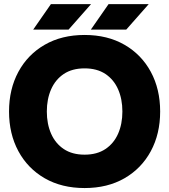

<svg xmlns="http://www.w3.org/2000/svg" viewBox="-20 -909 831 943"><path d="M24.4 -361.3Q24.4 -471.2 70.3 -556.2Q116.2 -641.1 199.7 -689.2Q283.2 -737.3 395.5 -737.3Q507.8 -737.3 591.3 -689.2Q674.8 -641.1 720.7 -556.2Q766.6 -471.2 766.6 -361.3Q766.6 -251.5 720.7 -166.5Q674.8 -81.5 591.3 -33.4Q507.8 14.6 395.5 14.6Q283.2 14.6 199.7 -33.4Q116.2 -81.5 70.3 -166.5Q24.4 -251.5 24.4 -361.3ZM210 -361.3Q210 -300.3 231 -252.4Q252 -204.6 293.2 -177Q334.5 -149.4 395.5 -149.4Q456.5 -149.4 497.8 -177Q539.1 -204.6 560.1 -252.4Q581.1 -300.3 581.1 -361.3Q581.1 -422.4 560.1 -470.2Q539.1 -518.1 497.8 -545.7Q456.5 -573.2 395.5 -573.2Q334.5 -573.2 293.2 -545.7Q252 -518.1 231 -470.2Q210 -422.4 210 -361.3ZM600.1 -763.7H426.3L513.2 -888.7H710.4ZM316.9 -763.7H143.1L230 -888.7H427.2Z"/></svg>

Font: Giphurs Black
Style: Regular
Weight: 900
Version: Version 0.920; ttfautohint (v1.8.4.7-5d5b)